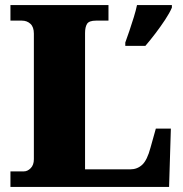

<svg xmlns="http://www.w3.org/2000/svg" viewBox="-20 -734 717 754"><path d="M21 0V-61H74Q88 -61 100.5 -73.5Q113 -86 113 -109V-602Q113 -628 99.5 -640.5Q86 -653 66 -653H21V-714H406V-653H357Q330 -653 322 -640.5Q314 -628 314 -604V-69H492Q519 -69 538.5 -87Q558 -105 571 -154L592 -229H651L644 0ZM472 -567Q479 -586 488 -612.5Q497 -639 505.5 -666.5Q514 -694 518 -714H655V-704Q646 -683 628.5 -656.5Q611 -630 590.5 -603Q570 -576 551 -554H472Z"/></svg>

Font: Noto Serif Tamil Black
Style: Italic
Weight: 900
Italic angle: -12°
Designer: Indian Type Foundry, Tom Grace, and the Monotype Design Team
Foundry: Monotype Imaging Inc.
Version: Version 2.003; ttfautohint (v1.8.4.7-5d5b)